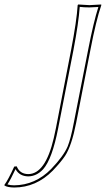

<svg xmlns="http://www.w3.org/2000/svg" viewBox="-92 -668 474 860"><path d="M158.7 -95.2 226.6 -444.8Q251.5 -574.2 255.9 -645L258.3 -647.9Q260.3 -647.9 308.6 -645Q308.6 -645 361.3 -647.9L361.8 -645Q338.4 -577.1 313 -444.8L249 -117.2Q229 -15.1 199.7 29.8Q181.6 57.1 144.5 96.2Q69.8 171.9 -28.8 171.9Q-59.1 171.4 -71.8 163.1L-72.3 160.2Q-55.7 138.2 -28.3 78.1L-17.1 77.1Q-3.4 111.3 34.2 111.8Q111.3 111.8 148.9 -49.8Q153.8 -69.8 158.7 -95.2ZM168.5 -93.3Q141.6 44.9 101.1 90.3Q71.8 121.6 34.2 122.1Q-5.4 121.1 -22.5 89.4Q-43.9 135.7 -58.6 158.2Q-44.9 162.1 -28.8 162.1Q66.4 161.1 137.2 88.9Q192.9 30.8 210.9 -11.7Q225.1 -46.4 238.8 -119.1L303.2 -446.8Q327.1 -569.8 348.6 -636.7Q330.1 -635.3 308.6 -634.8Q283.7 -634.8 265.1 -637.2Q260.3 -566.4 236.8 -442.9Z"/></svg>

Font: Linux Biolinum Outline O
Style: Italic
Weight: 400
Italic angle: -12°
Designer: Philipp H. Poll
Foundry: Philipp H. Poll
Version: Version 0.6.2